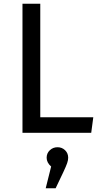

<svg xmlns="http://www.w3.org/2000/svg" viewBox="-20 -709 538 1025"><path d="M195 -83H478L467 0H100V-689H195ZM344 133Q344 146 338.5 162Q333 178 318 210L277 296H224L253 180Q229 159 229 133Q229 109 246 93Q263 77 287 77Q311 77 327.5 93Q344 109 344 133Z"/></svg>

Font: Statis Sans
Style: Regular
Weight: 400
Designer: bBox Type GmbH
Foundry: bBox Type GmbH
Version: Version 1.000